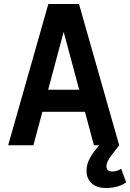

<svg xmlns="http://www.w3.org/2000/svg" viewBox="-20 -730 654 965"><path d="M21 0 223 -710H377L579 0H452L407 -168H193L148 0ZM300 -570 222 -279H378ZM513 215Q467 215 441 191.5Q415 168 415 129Q415 102 425.5 78Q436 54 456 28L490 -14L579 0L546 43Q528 66 521.5 80Q515 94 515 106Q515 132 544 132Q555 132 567.5 128.5Q580 125 589 118L614 186Q600 198 573 206.5Q546 215 513 215Z"/></svg>

Font: Geist Mono SemiBold
Style: Regular
Weight: 600
Monospace: yes
Designer: Basement.studio, Andrés Briganti, Mateo Zaragoza
Foundry: Basement.studio, Vercel, Andrés Briganti, Guido Ferreyra, Mateo Zaragoza
Version: Version 1.500; ttfautohint (v1.8.4.7-5d5b)